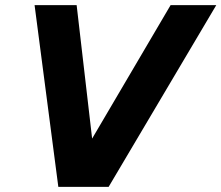

<svg xmlns="http://www.w3.org/2000/svg" viewBox="-20 -724 858 744"><path d="M206 0 114 -704H277L337 -187L641 -704H818L401 0Z"/></svg>

Font: Prodigy Sans
Style: Bold Italic
Weight: 700
Italic angle: -13°
Designer: Wei Huang
Foundry: Wei Huang
Version: Version 1.003; ttfautohint (v1.8.3)